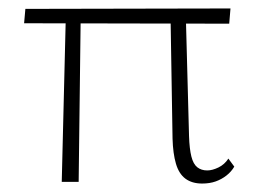

<svg xmlns="http://www.w3.org/2000/svg" viewBox="-20 -430 619 454"><path d="M126 0 136 -407H171L166 0ZM37 -375 40 -409 525 -410 522 -374ZM388 -102 383 -407H419L427 -108Q428 -78 432.5 -60Q437 -42 446.5 -34.5Q456 -27 470 -27Q482 -27 496.5 -34Q511 -41 520 -55L534 -36Q527 -24 515.5 -15Q504 -6 490 -1Q476 4 458 4Q434 4 418.5 -7.5Q403 -19 396 -43Q389 -67 388 -102Z"/></svg>

Font: Ysabeau Office ExtraLight
Style: Regular
Weight: 250
Designer: Christian Thalmann (Catharsis Fonts)
Version: Version 2.001;gftools[0.9.30]; featfreeze: tnum,lnum,ss02